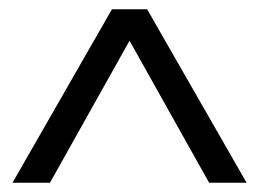

<svg xmlns="http://www.w3.org/2000/svg" viewBox="-20 -724 560 415"><path d="M7 -329 222 -704H298L513 -329H432L260 -636L88 -329Z"/></svg>

Font: Prodigy Sans
Style: Regular
Weight: 400
Designer: Wei Huang
Foundry: Wei Huang
Version: Version 1.003; ttfautohint (v1.8.3)